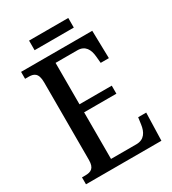

<svg xmlns="http://www.w3.org/2000/svg" viewBox="-201 -948 948 1056"><g transform="rotate(-30 273.0 -420.5)"><path d="M153 -780H402V-841H153ZM29 0H508L513 -176H462L456 -133C450 -89 430 -52 379 -52H218V-348H423V-399H218V-662H357C406 -662 425 -626 429 -581L433 -538H485L481 -714H29V-670H50C83 -670 110 -662 110 -601V-108C110 -55 86 -44 50 -44H29Z"/></g></svg>

Font: Noto Serif Bengali Condensed Medium
Style: Regular
Weight: 500
Width: 3
Designer: Juan Bruce, Universal Thirst, Indian Type Foundry and the Monotype Design Team.
Foundry: Monotype Imaging Inc.
Version: Version 2.003